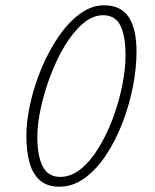

<svg xmlns="http://www.w3.org/2000/svg" viewBox="-20 -689 584 725"><path d="M203.5 16Q159 16 131.5 -7.5Q104 -31 91.8 -74.2Q79.5 -117.5 79.5 -176Q79.5 -233.5 94.8 -300.5Q110 -367.5 137.2 -432.5Q164.5 -497.5 201.2 -551Q238 -604.5 281.8 -636.8Q325.5 -669 373 -669Q437 -669 466.2 -624.2Q495.5 -579.5 495.5 -495Q495.5 -431.5 481.8 -361.2Q468 -291 442 -224Q416 -157 380 -102.8Q344 -48.5 299.5 -16.2Q255 16 203.5 16ZM207.5 -21Q248.5 -21 285.5 -51.2Q322.5 -81.5 353.2 -132Q384 -182.5 406.5 -243.2Q429 -304 441.5 -366Q454 -428 454 -480.5Q454 -553 434.8 -592.2Q415.5 -631.5 369.5 -631.5Q329.5 -631.5 292.5 -599.5Q255.5 -567.5 224.2 -515.5Q193 -463.5 170 -402Q147 -340.5 134 -280.5Q121 -220.5 121 -173.5Q121 -99.5 141.5 -60.2Q162 -21 207.5 -21Z"/></svg>

Font: Grandstander Thin Thin
Style: Italic
Weight: 250
Italic angle: -15°
Version: Version 1.200